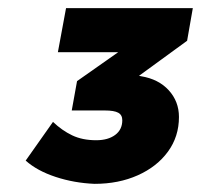

<svg xmlns="http://www.w3.org/2000/svg" viewBox="-20 -801 493 471"><path d="M439 -701 321 -615 326 -614Q369 -607 394 -579.5Q419 -552 419 -514Q419 -466 392 -429Q365 -392 318 -371Q271 -350 212 -350Q162 -352 116.5 -367Q71 -382 43 -407L110 -502Q132 -481 157 -469Q182 -457 216 -457Q245 -457 262.5 -470Q280 -483 280 -506Q280 -519 270 -524.5Q260 -530 237 -530H156L169 -602L270 -673H122L142 -781H453Z"/></svg>

Font: Gontserrat Black
Style: Italic
Weight: 900
Italic angle: -11.3°
Designer: Julieta Ulanovsky
Foundry: Julieta Ulanovsky
Version: Version 6.001